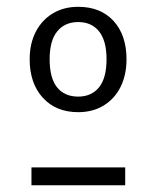

<svg xmlns="http://www.w3.org/2000/svg" viewBox="-20 -552 466 572"><path d="M356.9 -375.5Q356.9 -329.1 339.4 -293.5Q321.8 -257.8 289.1 -237.8Q256.3 -217.8 212.9 -217.8Q147 -217.8 107.7 -260.7Q68.4 -303.7 68.4 -375.5Q68.4 -421.9 86.4 -457Q104.5 -492.2 137.2 -512Q169.9 -531.7 212.9 -531.7Q279.8 -531.7 318.4 -489.5Q356.9 -447.3 356.9 -375.5ZM127.9 -375.5Q127.9 -319.3 150.1 -291.7Q172.4 -264.2 212.9 -264.2Q252.4 -264.2 274.9 -291.7Q297.4 -319.3 297.4 -375.5Q297.4 -430.7 275.1 -458.5Q252.9 -486.3 212.9 -486.3Q173.3 -486.3 150.6 -458.7Q127.9 -431.2 127.9 -375.5ZM353 0H73.7V-53.2H353Z"/></svg>

Font: Amiri Typewriter
Style: Regular
Weight: 400
Monospace: yes
Designer: Khaled Hosny
Version: Version 1.1